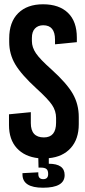

<svg xmlns="http://www.w3.org/2000/svg" viewBox="-20 -730 397 897"><path d="M181 -710Q256 -710 297.5 -670Q339 -630 339 -554V-533L237 -523V-545Q237 -612 182 -612Q158 -612 143.5 -597Q129 -582 129 -553V-538Q129 -509 148 -481Q167 -453 220 -406Q292 -341 320 -292Q348 -243 348 -183V-150Q348 -80 310.5 -38.5Q273 3 208 9V35Q282 35 282 88Q282 147 181 147Q85 147 85 85V79L159 75V83Q159 107 182 107Q205 107 205 83Q205 66 197 59.5Q189 53 170 53H160L159 9Q95 2 58.5 -38Q22 -78 22 -146V-196L124 -206V-155Q124 -88 185 -88Q242 -88 242 -157V-179Q242 -212 223 -240Q204 -268 151 -316Q80 -381 51.5 -429Q23 -477 23 -534V-550Q23 -627 65 -668.5Q107 -710 181 -710Z"/></svg>

Font: Bebas Kai
Style: Regular
Weight: 400
Designer: Ryoichi Tsunekawa
Foundry: Dharma Type
Version: Version 1.001;PS 001.001;hotconv 1.0.70;makeotf.lib2.5.58329